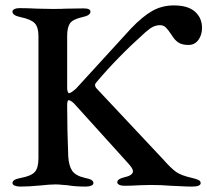

<svg xmlns="http://www.w3.org/2000/svg" viewBox="-20 -684 766 709"><path d="M26 -8Q26 -15 33.5 -19.5Q41 -24 57 -27Q95 -34 108.5 -49Q122 -64 122 -100V-551Q122 -584 108 -598.5Q94 -613 55 -621Q26 -627 26 -641Q26 -647 33.5 -650.5Q41 -654 52 -654Q79 -654 119 -652L175 -651Q207 -651 223 -652L289 -653Q314 -653 314 -641Q314 -627 285 -621Q249 -613 238.5 -598Q228 -583 228 -551V-358Q228 -352 230 -346Q232 -340 235 -340Q242 -340 261 -357L464 -579Q506 -623 542 -643.5Q578 -664 622 -664Q674 -664 700 -641Q726 -618 726 -581Q726 -555 712.5 -536.5Q699 -518 676 -518Q652 -518 638 -527.5Q624 -537 613 -556Q601 -574 592.5 -582.5Q584 -591 571 -591Q558 -591 546 -585.5Q534 -580 517 -565Q414 -473 335 -379Q331 -375 331 -370Q331 -363 338 -356L582 -96Q612 -62 630.5 -49Q649 -36 689 -27Q706 -23 713.5 -19Q721 -15 721 -8Q721 5 689 5Q668 5 645 3.5Q622 2 611 2Q577 -1 536 -1L497 0Q465 2 439 2Q428 2 420.5 -1.5Q413 -5 413 -11Q413 -23 438 -29Q471 -36 471 -52Q471 -61 455 -79L257 -298Q252 -304 245 -309Q238 -314 234 -314Q228 -314 228 -295Q228 -206 232 -107Q234 -72 246.5 -53.5Q259 -35 294 -27Q310 -24 317.5 -19.5Q325 -15 325 -8Q325 -2 317 1.5Q309 5 296 5Q257 5 229 0Q222 0 209.5 -1.5Q197 -3 185 -3Q164 -3 128 1Q86 5 55 5Q43 5 34.5 1.5Q26 -2 26 -8Z"/></svg>

Font: EB Garamond Medium
Style: Regular
Weight: 500
Designer: Georg Duffner and Octavio Pardo
Foundry: Georg Duffner
Version: Version 1.000